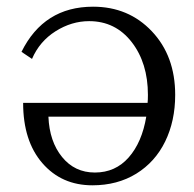

<svg xmlns="http://www.w3.org/2000/svg" viewBox="-20 -536 576 571"><path d="M43.9 -381.8Q110.4 -516.1 256.8 -516.1Q362.3 -516.1 431.6 -442.9Q501 -369.6 501 -253.9Q501 -176.3 471.2 -115.2Q441.4 -54.2 385.3 -19.5Q329.1 15.1 254.9 15.1Q163.1 15.1 106 -50.8Q48.8 -116.7 48.8 -230H418.9Q419.9 -237.8 419.9 -253.9Q419.9 -348.6 371.6 -410.9Q323.2 -473.1 245.1 -473.1Q192.9 -473.1 145.3 -443.1Q97.7 -413.1 75.2 -360.8ZM124 -189Q127 -115.2 164.6 -69.1Q202.1 -22.9 262.2 -22.9Q323.2 -22.9 362.8 -67.9Q402.3 -112.8 415 -189Z"/></svg>

Font: LT Superior Serif
Style: Regular
Weight: 400
Designer: Daniel Lyons
Foundry: LyonsType
Version: Version 2.120;FEAKit 1.0